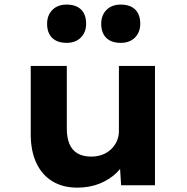

<svg xmlns="http://www.w3.org/2000/svg" viewBox="-20 -824 832 854"><path d="M323.6 10.6Q259.7 10.6 213.4 -17.4Q167.1 -45.3 141.9 -98.6Q116.7 -152 116.7 -227.3V-530.7H277.1V-253Q277.1 -211.8 288.8 -183.9Q300.5 -156 325 -141.7Q349.6 -127.5 385.6 -127.5Q411.6 -127.5 434 -135.6Q456.4 -143.7 473 -159.2Q489.6 -174.6 499.3 -195.4Q508.9 -216.2 508.9 -241.6V-530.7H669.3V0H518.7L511.8 -108.9L541.3 -120.9Q529.8 -86.3 499.1 -56.1Q468.4 -25.9 423.7 -7.6Q379 10.6 323.6 10.6ZM517 -633.4Q475.4 -633.4 452.8 -655.5Q430.2 -677.7 430.2 -718.5Q430.2 -756.1 453.6 -779.8Q477 -803.6 517 -803.6Q558.7 -803.6 581.2 -781.7Q603.8 -759.8 603.8 -718.5Q603.8 -680.9 580.5 -657.1Q557.1 -633.4 517 -633.4ZM276.3 -633.4Q234.7 -633.4 212.1 -655.5Q189.5 -677.7 189.5 -718.5Q189.5 -756.1 212.9 -779.8Q236.2 -803.6 276.3 -803.6Q317.9 -803.6 340.5 -781.7Q363.1 -759.8 363.1 -718.5Q363.1 -680.9 339.7 -657.1Q316.3 -633.4 276.3 -633.4Z"/></svg>

Font: Lexend Exa
Style: Regular
Weight: 400
Designer: Bonnie Shaver-Troup, Thomas Jockin
Foundry: Lexend
Version: Version 1.007